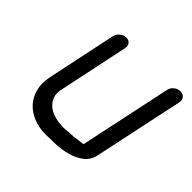

<svg xmlns="http://www.w3.org/2000/svg" viewBox="-142 -700 845 845"><g transform="rotate(45 280.5 -278.0)"><path d="M483 -518Q486 -533 499 -544Q512 -555 529 -555Q546 -555 554.5 -544Q563 -533 560 -518L471 -99Q463 -62 436 -42Q409 -22 375 -13Q341 -4 304.5 -2.5Q268 -1 243 -1Q202 -1 167.5 -15Q133 -29 110.5 -54Q88 -79 79 -114Q70 -149 79 -192L147 -515Q151 -532 164 -543Q177 -554 194 -554Q210 -554 218 -543Q226 -532 222 -515L154 -192Q147 -162 155.5 -140.5Q164 -119 182 -105Q200 -91 225 -84.5Q250 -78 277 -78Q292 -78 308 -80L340 -82Q356 -84 370 -86Q384 -88 392 -89Z"/></g></svg>

Font: VDS Compensated
Style: Light Italic
Weight: 300
Italic angle: -12°
Designer: artmaker
Foundry: artmaker
Version: Version 1.000 2012 initial release